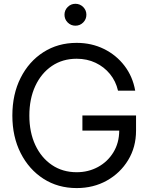

<svg xmlns="http://www.w3.org/2000/svg" viewBox="-20 -961 770 993"><path d="M376.5 11.7Q279.8 11.7 204.8 -36.4Q129.9 -84.5 86.9 -169.2Q43.9 -253.9 43.9 -363.3Q43.9 -473.6 86.7 -558.3Q129.4 -643.1 204.6 -691.2Q279.8 -739.3 376.5 -739.3Q453.6 -739.3 517.6 -707.8Q581.5 -676.3 624 -620.6Q666.5 -564.9 679.2 -492.2H590.3Q579.1 -541 548.8 -578.1Q518.6 -615.2 474.4 -636.2Q430.2 -657.2 376.5 -657.2Q303.7 -657.2 248.5 -619.9Q193.4 -582.5 162.6 -516.4Q131.8 -450.2 131.8 -363.3Q131.8 -276.9 162.6 -210.9Q193.4 -145 248.5 -107.7Q303.7 -70.3 376.5 -70.3Q437 -70.3 486.8 -97.4Q536.6 -124.5 566.4 -173.1Q596.2 -221.7 596.7 -285.6H406.2V-363.8H683.6V-285.2Q683.6 -200.2 642.8 -133.1Q602.1 -65.9 532.7 -27.1Q463.4 11.7 376.5 11.7ZM370.1 -828.1Q346.7 -828.1 330.1 -844.7Q313.5 -861.3 313.5 -884.8Q313.5 -908.2 330.1 -924.8Q346.7 -941.4 370.1 -941.4Q393.6 -941.4 410.2 -924.8Q426.8 -908.2 426.8 -884.8Q426.8 -861.3 410.2 -844.7Q393.6 -828.1 370.1 -828.1Z"/></svg>

Font: Inter Display
Style: Regular
Weight: 400
Designer: Rasmus Andersson
Foundry: rsms
Version: Version 4.001;git-9221beed3